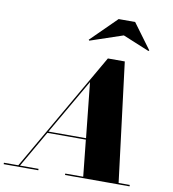

<svg xmlns="http://www.w3.org/2000/svg" viewBox="-155 -1111 1080 1202"><g transform="rotate(10 385.0 -510.0)"><path d="M551 -924.5 719.5 -855 724 -859.5 606 -1019.5H501L339 -859.5L343.5 -854.5ZM-50 -9V0H170V-9H52L185.5 -240.5H430L454 -9H340V0H750V-9H679L585 -765H477.5L41.5 -9ZM393 -600 429.5 -249.5H190.5Z"/></g></svg>

Font: Bodoni* 24pt Fatface
Style: Italic
Weight: 900
Italic angle: -13°
Version: Version 2.3